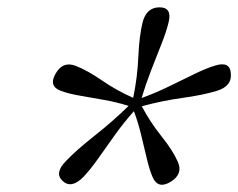

<svg xmlns="http://www.w3.org/2000/svg" viewBox="-20 -786 650 524"><path d="M446 -290Q412 -269 397 -301.5Q388 -322 380.8 -352.8Q373.5 -383.5 365.2 -417.8Q357 -452 345.5 -482.5Q318.5 -452.5 294.2 -418.5Q270 -384.5 248.2 -353.8Q226.5 -323 207.5 -303Q175 -270 151 -292Q127.5 -313.5 160 -346.5Q188.5 -376.5 238 -415.5Q287.5 -454.5 331 -497Q299.5 -507 264.8 -513.2Q230 -519.5 198.8 -524.8Q167.5 -530 146.5 -538Q111.5 -550.5 132 -585.5Q151.5 -619.5 186 -606.5Q217.5 -594.5 258.2 -566.5Q299 -538.5 343.5 -519Q355 -574 357.5 -630.5Q360 -687 369 -724.5Q379.5 -766 415.5 -766Q450.5 -766 440 -724.5Q434 -699.5 420.5 -665.5Q407 -631.5 392.2 -593.5Q377.5 -555.5 366.5 -518.5Q402.5 -531.5 439.2 -549.2Q476 -567 509 -583.2Q542 -599.5 567 -607Q608.5 -620 610 -584.5Q613 -550.5 571.5 -538Q534 -526.5 478 -518.8Q422 -511 367 -496Q389.5 -453 420.8 -414Q452 -375 465.5 -344Q480 -311 446 -290Z"/></svg>

Font: Fraunces 72pt SuperSoft Light
Style: Italic
Weight: 300
Italic angle: -16°
Version: Version 1.000;[b76b70a41]